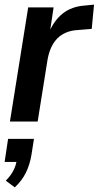

<svg xmlns="http://www.w3.org/2000/svg" viewBox="-22 -526 427 831"><path d="M21 0 100 -494H210L193 -381H188Q211 -437 249.5 -467.5Q288 -498 345 -502L385 -506L375 -401L303 -395Q274 -392 249 -377.5Q224 -363 207.5 -335.5Q191 -308 184 -269L141 0ZM42 285 3 256Q24 235 36 212Q48 189 51 163L69 175H-2L13 75H125L114 145Q107 187 90 221.5Q73 256 42 285Z"/></svg>

Font: Nunito Sans 10pt Condensed
Style: Bold Italic
Weight: 700
Width: 3
Italic angle: -9°
Designer: Vernon Adams
Foundry: Vernon Adams
Version: Version 3.101;gftools[0.9.27]